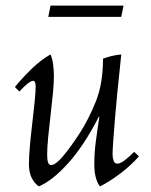

<svg xmlns="http://www.w3.org/2000/svg" viewBox="-20 -649 537 684"><path d="M118 15Q83 -11 83 -64Q83 -90 86.5 -129Q90 -168 95 -210Q100 -252 103.5 -287Q107 -322 107 -341Q107 -361 98 -361Q84 -361 49 -323L33 -339Q59 -371 92.5 -403.5Q126 -436 160 -455Q166 -442 169 -421.5Q172 -401 172 -376Q172 -354 168.5 -316.5Q165 -279 160 -237.5Q155 -196 151.5 -159Q148 -122 148 -99Q148 -78 151.5 -69.5Q155 -61 162 -61Q178 -61 204.5 -92.5Q231 -124 265 -176Q297 -226 322 -289Q347 -352 347 -440Q379 -452 412 -455Q410 -434 406 -396.5Q402 -359 397.5 -314Q393 -269 389.5 -225.5Q386 -182 383.5 -148Q381 -114 381 -99Q381 -88 384.5 -77Q388 -66 398 -66Q408 -66 423.5 -77.5Q439 -89 458 -108L475 -92Q447 -60 408 -30.5Q369 -1 336 15Q316 -11 316 -64Q316 -103 321 -142Q326 -181 334 -233H332Q278 -128 221.5 -66Q165 -4 118 15ZM160 -629H420L412 -589H152Z"/></svg>

Font: Bona Nova SC
Style: Italic
Weight: 400
Italic angle: -4°
Designer: Mateusz Machalski
Foundry: Capitalics
Version: Version 4.001; ttfautohint (v1.8.4.7-5d5b)